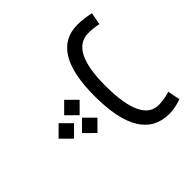

<svg xmlns="http://www.w3.org/2000/svg" viewBox="-139 -572 1131 1131"><g transform="rotate(45 426.5 -6.5)"><path d="M132.3 -235.8Q133.3 -87.9 422.9 -87.9Q730.5 -88.4 725.6 -235.8Q724.6 -273.9 710.4 -325.7L787.6 -340.3Q807.1 -281.7 807.1 -238.3Q806.6 0 421.9 0H420.4Q52.2 0 51.8 -226.6Q51.8 -274.9 64.9 -334.5L141.1 -319.8Q132.3 -277.8 132.3 -235.8ZM384.1 262.7 448.4 198.4 512.6 262.7 448.4 326.9ZM458.3 142 522.6 77.7 586.8 141.5 522.6 206.3ZM309.9 142 374.2 77.7 438.5 141.5 374.2 206.3Z"/></g></svg>

Font: Nahid FD
Style: FD
Weight: 400
Foundry: DejaVu fonts team - Redesigned by Saber Rastikerdar
Version: Version 0.3.0